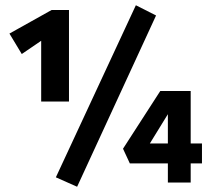

<svg xmlns="http://www.w3.org/2000/svg" viewBox="-20 -696 805 732"><path d="M137 -309V-585L208 -589L63 -490L16 -568L177 -658H243V-309ZM274 16 193 -20 498 -676 575 -637ZM449 -129 591 -349H707V0H620V-327L659 -324L531 -116L486 -149H750V-73H475Z"/></svg>

Font: Ysabeau Office ExtraBold
Style: Regular
Weight: 800
Designer: Christian Thalmann (Catharsis Fonts)
Version: Version 2.001;gftools[0.9.30]; featfreeze: tnum,lnum,ss02